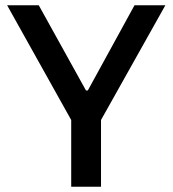

<svg xmlns="http://www.w3.org/2000/svg" viewBox="-20 -708 655 728"><path d="M250 0V-253L7 -688H127L306 -365H313L490 -688H607L363 -253V0Z"/></svg>

Font: Saira Thin Medium
Style: Regular
Weight: 500
Version: Version 1.101